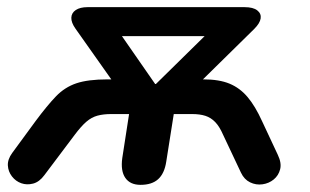

<svg xmlns="http://www.w3.org/2000/svg" viewBox="-20 -509 866 537"><path d="M373 8Q344 8 330.5 -11.5Q317 -31 322 -67L341 -190H291Q269 -190 252.5 -185.5Q236 -181 221.5 -168.5Q207 -156 189 -132L104 -19Q90 0 72.5 4.5Q55 9 39.5 3.5Q24 -2 13.5 -15.5Q3 -29 2 -46Q1 -63 14 -81L80 -171Q112 -214 136.5 -239.5Q161 -265 193.5 -276Q226 -287 281 -287H330L316 -252L191 -429Q179 -446 179.5 -459.5Q180 -473 192 -481Q204 -489 225 -489H664Q688 -489 699.5 -480Q711 -471 709 -457.5Q707 -444 691 -428L512 -252L494 -287H549Q593 -287 622 -275Q651 -263 672.5 -237.5Q694 -212 713 -170L757 -76Q768 -53 763.5 -35.5Q759 -18 745.5 -7Q732 4 714 6.5Q696 9 679.5 1Q663 -7 654 -26L604 -132Q594 -155 582 -167.5Q570 -180 554.5 -185Q539 -190 517 -190H466L445 -57Q440 -24 422.5 -8Q405 8 373 8ZM414 -274H416L589 -444L578 -408H285L296 -444Z"/></svg>

Font: Nunito ExtraLight
Style: Italic
Weight: 200
Italic angle: -9°
Designer: Vernon Adams
Foundry: Vernon Adams
Version: Version 3.602